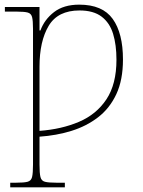

<svg xmlns="http://www.w3.org/2000/svg" viewBox="-20 -566 614 826"><path d="M24 240V220H50Q83 220 98.5 216Q114 212 118 195.5Q122 179 122 142V-442Q122 -477 118 -492.5Q114 -508 99.5 -512Q85 -516 54 -516H1V-536H150V-435H154Q171 -482 212.5 -514Q254 -546 321 -546Q421 -546 465 -484.5Q509 -423 509 -310Q509 -222 480.5 -161Q452 -100 402 -61.5Q352 -23 287.5 -3Q223 17 150 22V142Q150 179 154 195.5Q158 212 173.5 216Q189 220 222 220H259V240ZM150 -3Q245 -10 320 -42Q395 -74 438 -139Q481 -204 481 -309Q481 -373 466.5 -420.5Q452 -468 417 -494.5Q382 -521 322 -521Q229 -521 189.5 -455Q150 -389 150 -279Z"/></svg>

Font: Noto Serif Thin
Style: Regular
Weight: 100
Designer: Monotype Design Team
Foundry: Monotype Imaging Inc.
Version: Version 2.015